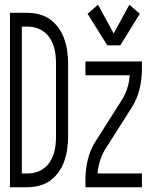

<svg xmlns="http://www.w3.org/2000/svg" viewBox="-20 -789 640 809"><path d="M22 0V-735H94Q120 -735 145.5 -728.5Q171 -722 192 -706.5Q213 -691 228 -669.5Q243 -648 251.5 -623Q260 -598 263.5 -572.5Q267 -547 267 -521V-215Q267 -188 263.5 -162.5Q260 -137 251.5 -112Q243 -87 228 -65.5Q213 -44 192 -28.5Q171 -13 145.5 -6.5Q120 0 94 0ZM94 -58Q113 -58 131 -63Q149 -68 164.5 -79.5Q180 -91 190 -106.5Q200 -122 206 -140Q212 -158 214 -177Q216 -196 216 -215V-521Q216 -539 214 -558Q212 -577 206 -595Q200 -613 190 -628.5Q180 -644 164.5 -655.5Q149 -667 131 -672Q113 -677 94 -677H72V-58ZM432 -598 349 -731 393 -769 459 -648 525 -769 569 -731 487 -598ZM340 0V-33Q340 -75 350 -116.5Q360 -158 383 -194Q383 -194 383 -194Q383 -194 383 -194L496 -372Q497 -373 497.5 -374.5Q498 -376 499 -377Q511 -399 518 -423Q525 -447 527 -472H340V-530H578V-497Q578 -455 568 -413.5Q558 -372 535 -336Q535 -336 535 -336Q535 -336 535 -336L422 -158Q421 -157 420.5 -155.5Q420 -154 419 -153Q407 -131 400 -107Q393 -83 391 -58H578V0Z"/></svg>

Font: Iosevka Curly Light Extended
Style: Regular
Weight: 300
Width: 7
Monospace: yes
Designer: Belleve Invis
Foundry: Belleve Invis
Version: Version 11.1.0; ttfautohint (v1.8.3)